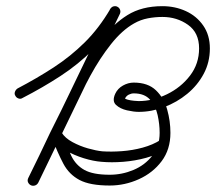

<svg xmlns="http://www.w3.org/2000/svg" viewBox="-20 -585 701 623"><path d="M30 -274Q26 -280 28.5 -287Q31 -294 37 -298Q100 -331 154.5 -366.5Q209 -402 255 -447.5Q301 -493 338 -556Q342 -563 349 -564.5Q356 -566 361 -563Q367 -560 369.5 -553.5Q372 -547 369 -540Q303 -403 236.5 -266Q170 -129 104 8Q100 15 93 17Q86 19 80 16Q74 13 71 6.5Q68 0 72 -8Q90 -44 107.5 -80.5Q125 -117 142 -153Q168 -205 194 -257.5Q220 -310 249 -360Q279 -414 313 -460.5Q347 -507 393.5 -536Q440 -565 507 -565Q548 -565 583 -549Q618 -533 639.5 -502Q661 -471 661 -428Q661 -383 641 -345.5Q621 -308 587.5 -280.5Q554 -253 513 -237.5Q472 -222 430 -222Q414 -222 392 -227Q370 -232 356.5 -244.5Q343 -257 354 -281Q362 -298 379 -307.5Q396 -317 414 -317Q460 -317 486 -292Q512 -267 522.5 -229.5Q533 -192 533 -154Q533 -100 504.5 -62Q476 -24 430.5 -3.5Q385 17 336 17Q272 17 238 -1Q204 -19 185.5 -54Q167 -89 148 -139Q146 -147 149 -152.5Q152 -158 157 -161Q163 -164 169 -162.5Q175 -161 180 -155Q191 -137 215 -124Q239 -111 265.5 -103.5Q292 -96 312 -94Q312 -94 312 -94Q312 -94 312 -94Q312 -94 312 -94Q312 -94 312 -94Q341 -92 375.5 -94.5Q410 -97 443 -106Q476 -115 501 -131Q507 -134 514 -132.5Q521 -131 525 -125Q529 -119 527.5 -112Q526 -105 520 -101Q491 -83 454.5 -73Q418 -63 380 -60Q342 -57 309 -60Q309 -60 309 -60Q309 -60 309 -60Q309 -60 309 -60Q309 -60 309 -60Q283 -62 252 -71.5Q221 -81 193 -97Q165 -113 150 -136Q146 -142 149.5 -148Q153 -154 159 -157Q165 -160 172 -159Q179 -158 181 -151Q197 -109 211.5 -79Q226 -49 254 -33.5Q282 -18 336 -18Q376 -18 413 -33.5Q450 -49 474 -79.5Q498 -110 498 -154Q498 -182 491.5 -211.5Q485 -241 467 -261.5Q449 -282 414 -282Q406 -282 398 -278Q390 -274 386 -266Q385 -264 394.5 -261.5Q404 -259 415 -258Q426 -257 430 -257Q476 -257 521.5 -279Q567 -301 596.5 -339.5Q626 -378 626 -428Q626 -479 590 -504.5Q554 -530 507 -530Q483 -530 459.5 -525.5Q436 -521 415 -509Q376 -487 340 -441.5Q304 -396 273.5 -340Q243 -284 217.5 -230Q192 -176 174 -138Q156 -101 138.5 -65Q121 -29 104 8Q100 15 93 17Q86 19 80 16Q74 13 71 6.5Q68 0 72 -8Q139 -144 205 -281Q271 -418 337 -555Q341 -562 348 -563.5Q355 -565 361 -562Q367 -558 369.5 -552Q372 -546 368 -538Q330 -472 282 -424Q234 -376 176.5 -338.5Q119 -301 53 -267Q47 -263 40 -265.5Q33 -268 30 -274Z"/></svg>

Font: FRB American Cursive Guidelines Arrows
Style: Italic
Weight: 400
Italic angle: -25°
Version: Version 2.0;Modular Font Editor K font №1